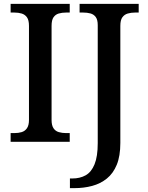

<svg xmlns="http://www.w3.org/2000/svg" viewBox="-20 -734 764 994"><path d="M35 0V-45H55Q75 -45 92 -50Q109 -55 119.5 -70Q130 -85 130 -113V-600Q130 -630 119.5 -644.5Q109 -659 92 -664Q75 -669 55 -669H35V-714H341V-669H322Q301 -669 284 -664Q267 -659 257 -644.5Q247 -630 247 -600V-113Q247 -85 257 -70Q267 -55 284.5 -50Q302 -45 322 -45H341V0ZM342 240V190H354Q394 190 423.5 173.5Q453 157 469.5 116.5Q486 76 486 7V-604Q486 -632 475.5 -646Q465 -660 448 -664.5Q431 -669 411 -669H392V-714H698V-669H679Q659 -669 641.5 -664Q624 -659 613.5 -644.5Q603 -630 603 -600V6Q603 74 584.5 119Q566 164 533 190.5Q500 217 457 228.5Q414 240 365 240Z"/></svg>

Font: Noto Serif Hebrew Medium
Style: Regular
Weight: 500
Version: Version 2.003